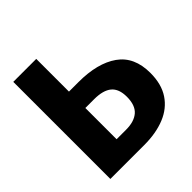

<svg xmlns="http://www.w3.org/2000/svg" viewBox="-190 -853 994 994"><g transform="rotate(-45 307.5 -355.5)"><path d="M224.6 -710.8V-471.3H294.4Q433.3 -471.3 512.3 -415.4Q591.3 -359.5 591.3 -241.5Q591.3 -159.5 555.6 -105.9Q520 -52.3 455.6 -26.2Q391.3 0 305.1 0H56.4V-710.8ZM288.7 -351.3H224.6V-122.6H294.4Q353.8 -122.6 385.9 -150.5Q417.9 -178.5 417.9 -240.5Q417.9 -298.5 386.2 -324.9Q354.4 -351.3 288.7 -351.3Z"/></g></svg>

Font: Fira Code
Style: Bold
Weight: 700
Monospace: yes
Designer: Carrois Corporate, Edenspiekermann AG, Nikita Prokopov
Foundry: Carrois Corporate, Edenspiekermann AG, Nikita Prokopov
Version: Version 6.000; ttfautohint (v1.8.2) -l 8 -r 50 -G 200 -x 14 